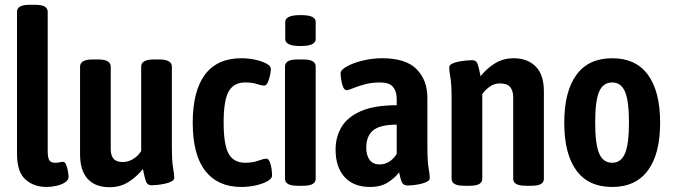

<svg xmlns="http://www.w3.org/2000/svg" viewBox="-20 -773 2808 801"><path d="M174 7Q121 7 86 -24.5Q51 -56 51 -130V-724Q51 -738 63.5 -745.5Q76 -753 104 -753H126Q154 -753 166.5 -745.5Q179 -738 179 -724V-143Q179 -116 185.5 -105Q192 -94 209 -94Q223 -94 229.5 -96Q236 -98 243 -98Q251 -98 256 -85.5Q261 -73 263.5 -58Q266 -43 266 -35Q266 -22 252 -12.5Q238 -3 216.5 2Q195 7 174 7Z M437 8Q377 8 345.5 -27Q314 -62 314 -129V-495Q314 -525 367 -525H389Q442 -525 442 -495V-151Q442 -125 453.5 -111Q465 -97 492 -97Q515 -97 536 -110Q557 -123 569 -143V-495Q569 -525 622 -525H644Q697 -525 697 -495V-165Q697 -101 702 -73Q707 -45 707 -32Q707 -22 695.5 -16Q684 -10 667.5 -6.5Q651 -3 635.5 -1.5Q620 0 612 0Q596 0 590 -14Q584 -28 576 -68Q553 -38 518 -15Q483 8 437 8Z M987 7Q889 7 836.5 -60Q784 -127 784 -261Q784 -393 835 -461.5Q886 -530 987 -530Q1016 -530 1044 -524Q1072 -518 1091 -508Q1110 -498 1110 -486Q1110 -476 1106.5 -459Q1103 -442 1097 -429Q1091 -416 1082 -416Q1071 -416 1051.5 -422.5Q1032 -429 1003 -429Q955 -429 934 -391.5Q913 -354 913 -262Q913 -169 934 -131.5Q955 -94 1003 -94Q1034 -94 1057 -102.5Q1080 -111 1091 -111Q1100 -111 1105.5 -97.5Q1111 -84 1113 -67.5Q1115 -51 1115 -40Q1115 -28 1095.5 -17Q1076 -6 1046.5 0.5Q1017 7 987 7Z M1222 2Q1194 2 1181.5 -5.5Q1169 -13 1169 -27V-496Q1169 -510 1181.5 -517.5Q1194 -525 1222 -525H1244Q1272 -525 1284.5 -517.5Q1297 -510 1297 -496V-27Q1297 -13 1284.5 -5.5Q1272 2 1244 2ZM1234 -581Q1200 -581 1185 -588.5Q1170 -596 1170 -610V-682Q1170 -695 1185 -702.5Q1200 -710 1234 -710Q1267 -710 1282 -703Q1297 -696 1297 -682V-610Q1297 -596 1282 -588.5Q1267 -581 1234 -581Z M1524 7Q1455 7 1417.5 -34.5Q1380 -76 1380 -149Q1380 -202 1405 -243.5Q1430 -285 1486 -309.5Q1542 -334 1635 -334V-361Q1635 -392 1619.5 -410.5Q1604 -429 1566 -429Q1530 -429 1501 -421Q1472 -413 1453 -405Q1434 -397 1426 -397Q1417 -397 1411.5 -410Q1406 -423 1403.5 -440Q1401 -457 1401 -468Q1401 -481 1426.5 -495.5Q1452 -510 1492 -520Q1532 -530 1574 -530Q1673 -530 1718 -484.5Q1763 -439 1763 -365V-164Q1763 -100 1768 -72Q1773 -44 1773 -31Q1773 -21 1761.5 -15Q1750 -9 1734 -5.5Q1718 -2 1703 -0.5Q1688 1 1681 1Q1664 1 1657.5 -11Q1651 -23 1645 -54Q1629 -32 1599 -12.5Q1569 7 1524 7ZM1564 -87Q1586 -87 1604.5 -99Q1623 -111 1635 -131V-253Q1565 -253 1536.5 -229Q1508 -205 1508 -157Q1508 -125 1522 -106Q1536 -87 1564 -87Z M1917 2Q1889 2 1876.5 -5.5Q1864 -13 1864 -27V-357Q1864 -422 1859 -450Q1854 -478 1854 -492Q1854 -501 1865.5 -507Q1877 -513 1893.5 -516Q1910 -519 1925.5 -520.5Q1941 -522 1949 -522Q1966 -522 1971.5 -508.5Q1977 -495 1985 -455Q2008 -485 2043 -507.5Q2078 -530 2123 -530Q2180 -530 2214.5 -496Q2249 -462 2249 -392V-27Q2249 -13 2237 -5.5Q2225 2 2196 2H2175Q2146 2 2133.5 -5.5Q2121 -13 2121 -27V-367Q2121 -394 2108.5 -409.5Q2096 -425 2065 -425Q2041 -425 2021 -410Q2001 -395 1992 -380V-27Q1992 -13 1979.5 -5.5Q1967 2 1939 2Z M2534 7Q2435 7 2384.5 -62Q2334 -131 2334 -261Q2334 -391 2384.5 -460.5Q2435 -530 2534 -530Q2633 -530 2683.5 -460.5Q2734 -391 2734 -261Q2734 -131 2683 -62Q2632 7 2534 7ZM2534 -94Q2571 -94 2587.5 -133Q2604 -172 2604 -262Q2604 -352 2587.5 -390.5Q2571 -429 2534 -429Q2496 -429 2479.5 -390.5Q2463 -352 2463 -262Q2463 -172 2479.5 -133Q2496 -94 2534 -94Z"/></svg>

Font: Asap Condensed SemiBold
Style: Regular
Weight: 600
Width: 3
Designer: Pablo Cosgaya
Foundry: Omnibus-Type
Version: Version 3.001; ttfautohint (v1.8.4.7-5d5b)